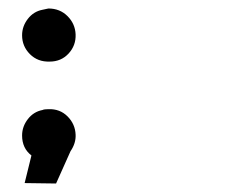

<svg xmlns="http://www.w3.org/2000/svg" viewBox="-20 -380 548 452"><path d="M94 -123Q121 -124 139 -106Q157 -88 158 -63Q159 -43 146 -24L112 52L38 51L54 -14Q32 -31 32 -61Q32 -82 45.5 -99.5Q59 -117 80 -121Q84 -123 94 -123ZM94 -360Q121 -360 139 -342Q157 -324 158 -299Q159 -273 141.5 -254Q124 -235 97 -235Q69 -234 50.5 -252.5Q32 -271 32 -297Q32 -318 45.5 -335.5Q59 -353 80 -357Q81 -357 94 -360Z"/></svg>

Font: FoundationLogo
Style: Medium
Weight: 500
Version: Version 0.3